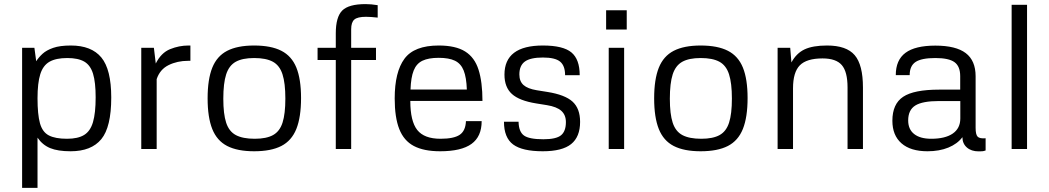

<svg xmlns="http://www.w3.org/2000/svg" viewBox="-20 -727 5120 937"><path d="M87.9 189.9V-493.7H147.9L156.7 -428.2Q168.5 -446.8 187.5 -464.4Q206.5 -481.9 239.5 -493.4Q272.5 -504.9 325.7 -504.9Q426.3 -504.9 474.6 -446.5Q522.9 -388.2 522.9 -251Q522.9 -106.9 474.4 -47.9Q425.8 11.2 324.7 11.2Q262.2 11.2 224.9 -4.2Q187.5 -19.5 163.1 -55.2V189.9ZM307.1 -49.8Q360.4 -49.8 390.6 -68.4Q420.9 -86.9 433.8 -131.1Q446.8 -175.3 446.8 -252Q446.8 -325.2 434.1 -366.9Q421.4 -408.7 391.4 -426.3Q361.3 -443.8 308.6 -443.8Q253.4 -443.8 221.7 -425.8Q189.9 -407.7 176.5 -364.7Q163.1 -321.8 163.1 -247.1Q163.1 -168.5 175 -125.5Q187 -82.5 218.3 -66.2Q249.5 -49.8 307.1 -49.8Z M731 -493.7 740.2 -417Q766.1 -469.2 810.1 -487.1Q854 -504.9 899.9 -504.9H909.2V-430.2H898.4Q845.2 -430.2 802.7 -409.2Q760.3 -388.2 744.6 -340.8V0H669.4V-493.7Z M1220.2 11.2Q1138.7 11.2 1088.6 -14.6Q1038.6 -40.5 1015.9 -97.4Q993.2 -154.3 993.2 -247.1Q993.2 -339.8 1015.9 -396.5Q1038.6 -453.1 1088.6 -479Q1138.7 -504.9 1220.2 -504.9Q1302.7 -504.9 1353 -479.2Q1403.3 -453.6 1426.3 -397.2Q1449.2 -340.8 1449.2 -248.5Q1449.2 -155.3 1426.3 -97.9Q1403.3 -40.5 1353 -14.6Q1302.7 11.2 1220.2 11.2ZM1223.1 -49.8Q1280.3 -49.8 1312.7 -67.9Q1345.2 -85.9 1358.9 -128.7Q1372.6 -171.4 1372.6 -246.1Q1372.6 -321.3 1358.6 -364.5Q1344.7 -407.7 1311.5 -425.8Q1278.3 -443.8 1220.2 -443.8Q1163.1 -443.8 1130.4 -425.5Q1097.7 -407.2 1083.7 -364Q1069.8 -320.8 1069.8 -245.1Q1069.8 -170.9 1083.7 -128.2Q1097.7 -85.4 1131.3 -67.6Q1165 -49.8 1223.1 -49.8Z M1814.9 -493.7V-434.1H1693.8V0H1618.7V-434.1H1529.8V-493.7H1618.7V-564Q1618.7 -644 1650.1 -675.5Q1681.6 -707 1764.2 -707Q1791 -707 1823.2 -701.7V-641.1Q1788.1 -645 1766.1 -645Q1725.1 -645 1709.5 -631.8Q1693.8 -618.7 1693.8 -584V-493.7Z M2127.9 11.2Q2048.3 11.2 1999.5 -14.6Q1950.7 -40.5 1928.5 -97.2Q1906.2 -153.8 1906.2 -246.6Q1906.2 -376 1953.9 -440.4Q2001.5 -504.9 2121.1 -504.9Q2203.6 -504.9 2250 -475.8Q2296.4 -446.8 2315.4 -386.7Q2334.5 -326.7 2334.5 -234.4H1982.4Q1982.4 -135.3 2016.4 -92.5Q2050.3 -49.8 2129.9 -49.8Q2194.8 -49.8 2223.4 -69.1Q2252 -88.4 2253.9 -135.7H2330.6Q2330.6 -60.5 2281 -24.7Q2231.4 11.2 2127.9 11.2ZM1983.4 -290H2258.3Q2256.3 -349.1 2242.9 -382.8Q2229.5 -416.5 2200.2 -430.7Q2170.9 -444.8 2121.1 -444.8Q2071.3 -444.8 2041.7 -430.7Q2012.2 -416.5 1998.8 -382.8Q1985.4 -349.1 1983.4 -290Z M2439.5 -132.8H2510.7Q2511.7 -84 2537.1 -65.7Q2562.5 -47.4 2631.8 -47.4Q2694.3 -47.4 2718 -66.9Q2741.7 -86.4 2741.7 -131.3Q2741.7 -166 2719.5 -186Q2697.3 -206.1 2648.9 -213.9L2597.2 -222.2Q2514.6 -235.4 2478.3 -268.3Q2441.9 -301.3 2441.9 -362.8Q2441.9 -504.9 2629.4 -504.9Q2728 -504.9 2768.6 -471.2Q2809.1 -437.5 2809.1 -359.9H2737.8Q2737.8 -406.2 2713.4 -426.3Q2689 -446.3 2629.4 -446.3Q2568.8 -446.3 2541.7 -426.8Q2514.6 -407.2 2514.6 -363.8Q2514.6 -330.1 2534.9 -312Q2555.2 -293.9 2599.6 -286.6L2651.4 -278.3Q2737.3 -264.6 2774.2 -231Q2811 -197.3 2811 -132.3Q2811 -59.1 2767.3 -23.9Q2723.6 11.2 2628.9 11.2Q2528.8 11.2 2484.1 -22Q2439.5 -55.2 2439.5 -132.8Z M2938 -676.8H3038.6V-583H2938ZM3025.9 0H2950.7V-493.7H3025.9Z M3399.4 11.2Q3317.9 11.2 3267.8 -14.6Q3217.8 -40.5 3195.1 -97.4Q3172.4 -154.3 3172.4 -247.1Q3172.4 -339.8 3195.1 -396.5Q3217.8 -453.1 3267.8 -479Q3317.9 -504.9 3399.4 -504.9Q3481.9 -504.9 3532.2 -479.2Q3582.5 -453.6 3605.5 -397.2Q3628.4 -340.8 3628.4 -248.5Q3628.4 -155.3 3605.5 -97.9Q3582.5 -40.5 3532.2 -14.6Q3481.9 11.2 3399.4 11.2ZM3402.3 -49.8Q3459.5 -49.8 3491.9 -67.9Q3524.4 -85.9 3538.1 -128.7Q3551.8 -171.4 3551.8 -246.1Q3551.8 -321.3 3537.8 -364.5Q3523.9 -407.7 3490.7 -425.8Q3457.5 -443.8 3399.4 -443.8Q3342.3 -443.8 3309.6 -425.5Q3276.9 -407.2 3262.9 -364Q3249 -320.8 3249 -245.1Q3249 -170.9 3262.9 -128.2Q3276.9 -85.4 3310.5 -67.6Q3344.2 -49.8 3402.3 -49.8Z M3774.9 0V-493.7H3836.4L3842.3 -422.4Q3866.7 -467.3 3906.7 -486.1Q3946.8 -504.9 4016.1 -504.9Q4110.8 -504.9 4151.1 -457.8Q4191.4 -410.6 4191.4 -299.8V0H4116.2V-299.8Q4116.2 -377 4088.1 -409.4Q4060.1 -441.9 3994.1 -441.9Q3916.5 -441.9 3883.3 -408.2Q3850.1 -374.5 3850.1 -295.9V0Z M4419.4 -360.4H4351.6Q4351.6 -434.1 4398.9 -469.2Q4446.3 -504.4 4544.9 -504.4Q4645 -504.4 4693.1 -467.8Q4741.2 -431.2 4741.2 -355V-103Q4741.2 -70.3 4751 -60.1Q4760.7 -49.8 4790 -52.2V7.3Q4780.8 10.7 4773.4 11.2Q4766.1 11.7 4755.9 11.7Q4720.2 11.7 4698.5 -7.3Q4676.8 -26.4 4676.8 -57.6Q4652.3 -24.9 4608.2 -6.8Q4564 11.2 4506.3 11.2Q4423.8 11.2 4379.4 -27.6Q4335 -66.4 4335 -137.7Q4335 -219.7 4387.5 -254.6Q4439.9 -289.6 4563.5 -289.6H4666V-355.5Q4666 -403.3 4638.2 -423.6Q4610.4 -443.8 4544.9 -443.8Q4477.1 -443.8 4448.2 -424.6Q4419.4 -405.3 4419.4 -360.4ZM4666.5 -148.9V-233.9H4563Q4481.9 -233.9 4447 -212.2Q4412.1 -190.4 4412.1 -139.2Q4412.1 -95.7 4441.4 -72.8Q4470.7 -49.8 4524.4 -49.8Q4592.8 -49.8 4629.6 -75.2Q4666.5 -100.6 4666.5 -148.9Z M4917 0V-703.6H4992.2V0Z"/></svg>

Font: Metrophobic
Style: Regular
Weight: 400
Designer: Vernon Adams
Foundry: Vernon Adams
Version: Version 3.200; ttfautohint (v1.8.4.7-5d5b);gftools[0.9.23]